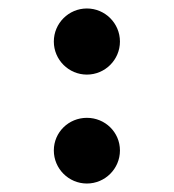

<svg xmlns="http://www.w3.org/2000/svg" viewBox="-20 -428 410 453"><path d="M185 5C228 5 263 -30 263 -73C263 -116 228 -150 185 -150C142 -150 107 -116 107 -73C107 -30 142 5 185 5ZM107 -330C107 -287 142 -252 185 -252C228 -252 263 -287 263 -330C263 -373 228 -408 185 -408C142 -408 107 -373 107 -330Z"/></svg>

Font: Grotesk 02 Mince
Style: Bold
Weight: 400
Designer: Frank Adebiaye, contributions by Jérémy Landes, Ariel Martín Pérez
Foundry: Velvetyne Type Foundry
Version: Version 3.000;Glyphs 3.1.2 (3150)